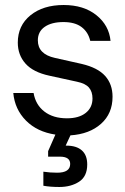

<svg xmlns="http://www.w3.org/2000/svg" viewBox="-20 -530 497 766"><path d="M261 10 242 51H245Q285 51 306.5 70Q328 89 328 126Q328 174 295.5 195Q263 216 217 216Q180 216 153 211V155Q180 159 208 159Q260 159 260 124Q260 95 219 95H172V73L201 7Q128 -4 83.5 -49Q39 -94 33 -159H114Q122 -112 157 -85Q192 -58 247 -58Q295 -58 322 -79.5Q349 -101 349 -137Q349 -164 335 -180.5Q321 -197 287 -204L177 -228Q112 -242 81.5 -276.5Q51 -311 51 -360Q51 -428 101.5 -469Q152 -510 234 -510Q314 -510 364.5 -469.5Q415 -429 421 -367H340Q332 -402 305.5 -422Q279 -442 233 -442Q186 -442 158.5 -423Q131 -404 131 -369Q131 -314 199 -299L306 -275Q370 -260 399.5 -227Q429 -194 429 -144Q429 -77 383 -36Q337 5 261 10Z"/></svg>

Font: CBA Beacon Sans
Style: Regular
Weight: 400
Designer: Wei Huang
Foundry: Wei Huang
Version: Version 1.002